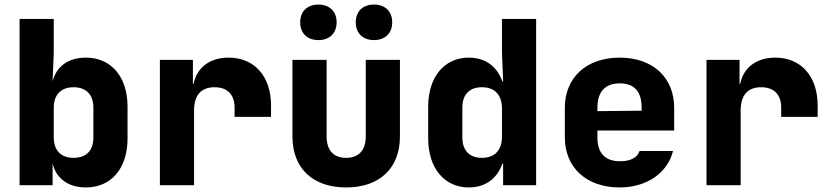

<svg xmlns="http://www.w3.org/2000/svg" viewBox="-20 -813 3640 843"><path d="M357 -560C282 -560 228 -523 211 -456L216 -580V-730H66V0H211V-95C227 -28 281 10 357 10C468 10 540 -73 540 -205V-345C540 -476 468 -560 357 -560ZM390 -210C390 -152 359 -120 303 -120C248 -120 216 -152 216 -210V-340C216 -397 248 -430 303 -430C359 -430 390 -397 390 -340Z M984 -560C901 -560 844 -516 830 -445H827V-550H682V0H832V-328C832 -395 863 -430 922 -430C979 -430 1010 -397 1010 -340V-300H1170V-350C1170 -479 1096 -560 984 -560Z M1378 -637C1427 -637 1458 -667 1458 -715C1458 -763 1427 -793 1378 -793C1329 -793 1298 -763 1298 -715C1298 -667 1329 -637 1378 -637ZM1622 -637C1671 -637 1702 -667 1702 -715C1702 -763 1671 -793 1622 -793C1573 -793 1542 -763 1542 -715C1542 -667 1573 -637 1622 -637ZM1500 10C1646 10 1736 -74 1736 -214V-550H1586V-215C1586 -153 1555 -120 1500 -120C1444 -120 1414 -153 1414 -215V-550H1264V-214C1264 -75 1352 10 1500 10Z M2184 -580 2189 -455H2186C2162 -522 2111 -560 2038 -560C1932 -560 1860 -476 1860 -345V-205C1860 -74 1932 10 2038 10C2111 10 2162 -28 2186 -95H2189V0H2334V-730H2184ZM2096 -120C2041 -120 2010 -152 2010 -210V-340C2010 -398 2041 -430 2096 -430C2153 -430 2184 -396 2184 -335V-215C2184 -154 2153 -120 2096 -120Z M2940 -340C2940 -472 2847 -560 2701 -560C2554 -560 2460 -472 2460 -340V-210C2460 -78 2554 10 2701 10C2820 10 2911 -54 2935 -150H2788C2779 -122 2750 -105 2703 -105C2636 -105 2603 -141 2603 -210V-240H2940ZM2603 -340C2603 -408 2635 -447 2701 -447C2766 -447 2797 -410 2797 -342V-327L2603 -325Z M3384 -560C3301 -560 3244 -516 3230 -445H3227V-550H3082V0H3232V-328C3232 -395 3263 -430 3322 -430C3379 -430 3410 -397 3410 -340V-300H3570V-350C3570 -479 3496 -560 3384 -560Z"/></svg>

Font: Tekne LDO ExtraBold
Style: Regular
Weight: 800
Monospace: yes
Designer: Alessio Laiso, Mario Rullo, Paolo Rosset
Foundry: Alessio Laiso
Version: Version 1.000;hotconv 1.0.109;makeotfexe 2.5.65596